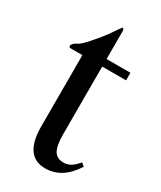

<svg xmlns="http://www.w3.org/2000/svg" viewBox="-156 -637 591 704"><g transform="rotate(30 139.5 -284.5)"><path d="M255 -418H154V-132Q154 -84 166 -63Q178 -42 206 -42Q223 -42 236.5 -50Q250 -58 266 -77L279 -66Q231 10 159 10Q70 10 70 -117V-418H17Q13 -421 13 -425Q13 -433 30 -444Q36 -445 46.5 -454.5Q57 -464 70 -478.5Q83 -493 98 -511.5Q113 -530 127 -551Q132 -559 137 -565.5Q142 -572 147 -579Q154 -579 154 -566V-450H255Z"/></g></svg>

Font: Klingon pIqaD HaSta
Style: Regular
Weight: 400
Width: 0
Designer: Mike Neff (qa'vaj)
Foundry: Mike Neff and Michael Everson
Version: Version 2.003